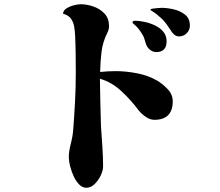

<svg xmlns="http://www.w3.org/2000/svg" viewBox="-20 -803 1040 907"><path d="M796 -325Q796 -237 709 -237Q688 -237 667 -252Q646 -267 634 -283Q600 -329 554 -372Q508 -415 452 -431Q453 -376 454 -319.5Q455 -263 457 -207Q460 -160 463.5 -112Q467 -64 467 -17Q467 2 456 25.5Q445 49 427 66.5Q409 84 388 84Q369 84 353.5 68Q338 52 327.5 28.5Q317 5 311 -19Q305 -43 305 -59Q305 -88 314.5 -124.5Q324 -161 326 -192Q331 -258 334.5 -324Q338 -390 338 -456Q338 -500 337.5 -544.5Q337 -589 335 -632Q334 -655 330.5 -676.5Q327 -698 315.5 -714.5Q304 -731 278 -738Q278 -753 293.5 -763Q309 -773 329 -778Q349 -783 360 -783Q391 -783 422 -772Q453 -761 474 -738.5Q495 -716 495 -680Q495 -671 493 -663.5Q491 -656 487 -648Q465 -604 459.5 -557.5Q454 -511 453 -463Q471 -465 489 -466Q507 -467 526 -467Q574 -467 626.5 -457Q679 -447 721 -423Q747 -408 771.5 -382.5Q796 -357 796 -325ZM767 -608Q767 -557 718 -557Q702 -557 688.5 -568Q675 -579 670 -594Q666 -605 663 -616.5Q660 -628 654 -638Q645 -654 634 -667.5Q623 -681 609 -692Q606 -695 606 -697Q606 -702 610 -703.5Q614 -705 617 -705Q638 -705 663.5 -699.5Q689 -694 713 -682.5Q737 -671 752 -652.5Q767 -634 767 -608ZM877 -682Q877 -661 862 -646Q847 -631 826 -631Q813 -631 803 -639.5Q793 -648 787 -659Q778 -673 768 -687Q758 -701 746 -713Q734 -724 722 -734Q710 -744 696 -752Q691 -755 691 -757Q691 -761 702.5 -762.5Q714 -764 726.5 -765Q739 -766 743 -766Q769 -766 800 -759Q831 -752 854 -734Q877 -716 877 -682Z"/></svg>

Font: Kaisei Tokumin ExtraBold
Style: Regular
Weight: 800
Designer: Font-Kai, 金井和夫
Foundry: KAZUO KANAI
Version: Version 5.003